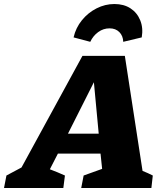

<svg xmlns="http://www.w3.org/2000/svg" viewBox="-92 -935 797 955"><path d="M617 -85Q630 -80 643 -74Q656 -68 668 -62L661 0H312L324 -62L416 -95L408 -171H196L156 -93Q175 -86 194 -78Q213 -70 231 -62L223 0H-72L-60 -62L15 -102L318 -657H529ZM246 -270H399L375 -526ZM477 -915Q524 -915 557 -893.5Q590 -872 605.5 -834Q621 -796 613 -749L521 -727Q520 -757 501.5 -775.5Q483 -794 453 -794Q422 -794 396.5 -775.5Q371 -757 357 -727L274 -749Q285 -797 315.5 -834.5Q346 -872 388.5 -893.5Q431 -915 477 -915Z"/></svg>

Font: Piazzolla ExtraBold
Style: Italic
Weight: 800
Italic angle: -11.3°
Designer: Juan Pablo del Peral
Foundry: Huerta Tipografica
Version: Version 1.330